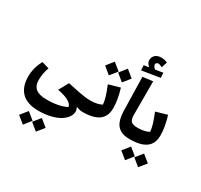

<svg xmlns="http://www.w3.org/2000/svg" viewBox="-253 -1240 2099 2002"><g transform="rotate(30 796.5 -238.5)"><path d="M732.9 -62 712.9 0Q680.2 0 637.2 -18.1Q651.9 8.8 651.9 32.2Q651.9 68.4 627.9 102.1Q604 135.7 561 161.9Q518.1 188 453.1 203.6Q388.2 219.2 312 219.2Q173.8 219.2 106.9 152.1Q40 85 40 -38.1Q40 -143.1 94.2 -242.2L181.2 -216.8Q152.8 -139.6 152.8 -60.1Q152.8 6.3 193.6 40.8Q234.4 75.2 324.2 75.2Q477.5 75.2 564 27.8Q549.3 -43 379.9 -73.2L443.8 -189.9Q470.7 -184.6 521 -174.1Q571.3 -163.6 597.4 -158.4Q623.5 -153.3 659.4 -148.7Q695.3 -144 724.1 -144ZM312 351.1 379.9 266.1 465.8 335.9 397 420.9ZM158.2 356 226.1 271 311 339.8 243.2 425.8Z M917 -472.2 832 -542 899.9 -627.9 985.8 -558.1ZM762.7 -467.8 677.7 -538.1 745.1 -623 831.1 -553.2ZM712.9 0 692.9 -64.9 724.1 -144Q808.1 -144 861.8 -172.9Q857.4 -245.1 799.8 -381.8L935.1 -420.9Q974.1 -291.5 974.1 -195.8Q974.1 -94.7 909.4 -47.4Q844.7 0 712.9 0Z M1241.2 -775.9 1244.6 -715.8 1027.3 -681.2 1024.4 -741.2 1085.4 -751Q1047.4 -782.2 1047.4 -816.9Q1047.4 -853.5 1073.2 -878.2Q1099.1 -902.8 1148.4 -902.8Q1186.5 -902.8 1220.2 -884.8L1197.3 -816.9Q1168.5 -833 1150.4 -833Q1134.8 -833 1127.7 -825Q1120.6 -816.9 1120.6 -806.2Q1120.6 -785.6 1149.4 -761.2ZM1292.5 -144 1301.3 -63 1281.2 0Q1182.1 0 1133.8 -52.7Q1085.4 -105.5 1082.5 -230L1073.2 -629.9L1194.3 -645V-242.2Q1194.3 -185.1 1216.6 -164.6Q1238.8 -144 1292.5 -144Z M1281.2 0 1261.2 -64.9 1292.5 -144Q1376.5 -144 1430.2 -172.9Q1425.8 -245.1 1368.2 -381.8L1503.4 -420.9Q1542.5 -291.5 1542.5 -195.8Q1542.5 -94.7 1477.8 -47.4Q1413.1 0 1281.2 0ZM1505.4 209 1420.4 139.2 1488.3 54.2 1574.2 124ZM1351.1 213.9 1266.1 144 1334.5 59.1 1419.4 127.9Z"/></g></svg>

Font: FiraGO SemiBold
Style: Italic
Weight: 600
Italic angle: -8°
Designer: bBox Type GmbH
Foundry: bBox Type GmbH
Version: Version 1.001;PS 001.001;hotconv 1.0.88;makeotf.lib2.5.64775